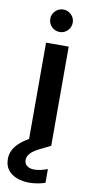

<svg xmlns="http://www.w3.org/2000/svg" viewBox="-122 -753 483 1002"><g transform="rotate(10 119.5 -251.5)"><path d="M70 0V-526H190V0ZM130 -593Q105 -593 87.5 -610.5Q70 -628 70 -653Q70 -677 87.5 -694.5Q105 -712 130 -712Q154 -712 171.5 -694.5Q189 -677 189 -653Q189 -628 171.5 -610.5Q154 -593 130 -593ZM109 209Q75 209 45 198Q15 187 -3 164.5Q-21 142 -21 106Q-21 79 -8.5 55.5Q4 32 33.5 8.5Q63 -15 114 -37L162 -57L189 0L136 26Q100 44 85.5 60.5Q71 77 71 95Q71 115 85.5 126Q100 137 124 137Q139 137 157.5 133Q176 129 194 122V195Q176 201 154 205Q132 209 109 209Z"/></g></svg>

Font: DM Sans 9pt SemiBold
Style: Regular
Weight: 600
Version: Version 4.004;gftools[0.9.30]